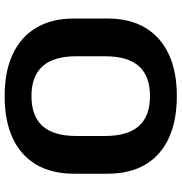

<svg xmlns="http://www.w3.org/2000/svg" viewBox="2 -752 760 803"><g transform="rotate(90 381.5 -350.0)"><path d="M381.5 10.1Q278.6 10.1 206.2 -23.7Q133.9 -57.5 95.4 -122.4Q57 -187.2 57 -279.3V-420.7Q57 -513.3 95.4 -577.9Q133.9 -642.5 206.2 -676.3Q278.6 -710.1 381.5 -710.1Q484.9 -710.1 557.5 -676.3Q630.1 -642.5 668.1 -577.9Q706 -513.3 706 -420.7V-279.3Q706 -187.2 668.1 -122.4Q630.1 -57.5 557.5 -23.7Q484.9 10.1 381.5 10.1ZM381.5 -102.1Q465.3 -102.1 506.8 -148.5Q548.2 -194.9 548.2 -289.7V-410.3Q548.2 -505.1 506.5 -551.5Q464.8 -597.9 381.5 -597.9Q298.1 -597.9 256.5 -551.5Q214.8 -505.1 214.8 -410.3V-289.7Q214.8 -194.9 256.5 -148.5Q298.1 -102.1 381.5 -102.1Z"/></g></svg>

Font: Pathway Extreme 8pt Thin
Style: Regular
Weight: 100
Version: Version 1.001;gftools[0.9.26]